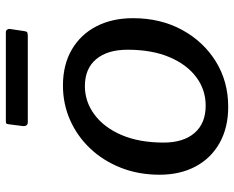

<svg xmlns="http://www.w3.org/2000/svg" viewBox="-90 -680 780 639"><g transform="rotate(-90 299.5 -360.0)"><path d="M264 10Q195 10 144 -18.5Q93 -47 65.5 -98.5Q38 -150 38 -218Q38 -289 61.5 -348Q85 -407 126 -450Q167 -493 220.5 -516.5Q274 -540 335 -540Q404 -540 454.5 -510.5Q505 -481 532 -428.5Q559 -376 559 -307Q559 -215 520 -143.5Q481 -72 414.5 -31Q348 10 264 10ZM268 -65Q321 -65 363 -96.5Q405 -128 429.5 -186Q454 -244 454 -325Q454 -392 422.5 -429.5Q391 -467 333 -467Q281 -467 238 -435Q195 -403 170 -344.5Q145 -286 145 -205Q145 -139 177 -102Q209 -65 268 -65ZM523 -716 516 -669Q515 -661 512 -659Q509 -657 499 -657H213Q205 -657 202 -662Q199 -667 200 -674L206 -721Q207 -727 208.5 -728.5Q210 -730 215 -730H513Q518 -730 521 -725.5Q524 -721 523 -716Z"/></g></svg>

Font: Libre Franklin Medium
Style: Italic
Weight: 500
Italic angle: -8°
Designer: Pablo Impallari, Rodrigo Fuenzalida, Nhung Nguyen
Foundry: Impallari Type
Version: Version 3.000